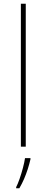

<svg xmlns="http://www.w3.org/2000/svg" viewBox="-20 -780 247 1021"><path d="M117 0H91V-760H117ZM142 67Q136 93 127.5 119.5Q119 146 108 171.5Q97 197 83 221H66V215Q74 200 84 171.5Q94 143 102 112.5Q110 82 113 61H142Z"/></svg>

Font: Noto Sans Cham Thin
Style: Regular
Weight: 250
Version: Version 2.002